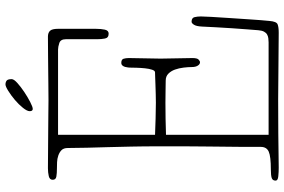

<svg xmlns="http://www.w3.org/2000/svg" viewBox="-184 -828 1012 683"><g transform="rotate(-90 321.5 -486.0)"><path d="M382 -950Q382 -942 368 -929.5Q354 -917 336 -905Q318 -893 300.5 -884Q283 -875 276 -875Q268 -875 268 -886Q268 -895 280 -910Q292 -925 308 -938.5Q324 -952 340 -962Q356 -972 363 -972Q371 -972 376.5 -968Q382 -964 382 -950ZM586 -310Q600 -310 602.5 -299.5Q605 -289 605 -277Q605 -268 603.5 -240.5Q602 -213 599.5 -177Q597 -141 594.5 -102Q592 -63 589 -33Q587 -8 577 -4Q567 0 547 0Q486 0 428.5 -1Q371 -2 310 -2Q249 -2 188.5 -1.5Q128 -1 67 0Q52 0 36.5 -1.5Q21 -3 21 -11Q21 -22 30.5 -25Q40 -28 60 -28Q107 -28 124 -35.5Q141 -43 141 -64Q141 -99 141 -125.5Q141 -152 141.5 -175.5Q142 -199 142 -222Q142 -245 142.5 -273.5Q143 -302 143 -338.5Q143 -375 143 -425Q143 -481 142 -526Q141 -571 140 -609.5Q139 -648 138 -682Q137 -716 137 -750Q137 -765 129.5 -772.5Q122 -780 110.5 -784Q99 -788 86.5 -788.5Q74 -789 64 -789Q47 -789 35.5 -791Q24 -793 24 -804Q24 -815 37 -818Q50 -821 65 -821Q98 -821 133 -820.5Q168 -820 200 -820Q232 -820 259.5 -819.5Q287 -819 306 -819Q343 -819 366.5 -819.5Q390 -820 412.5 -820Q435 -820 462 -820.5Q489 -821 533 -821Q547 -821 554 -813.5Q561 -806 561 -785V-651Q561 -632 558 -618.5Q555 -605 544 -605Q529 -605 526.5 -618Q524 -631 524 -645V-757Q524 -776 510.5 -780.5Q497 -785 487 -785H184V-440Q213 -439 241 -438Q269 -437 298 -437Q312 -437 329 -437.5Q346 -438 361.5 -438.5Q377 -439 389 -439.5Q401 -440 406 -440Q412 -440 415.5 -450.5Q419 -461 420.5 -475.5Q422 -490 422.5 -505.5Q423 -521 423 -530Q423 -531 423.5 -536Q424 -541 425.5 -546.5Q427 -552 430.5 -556Q434 -560 440 -560Q452 -560 454.5 -552Q457 -544 457 -533Q457 -504 456 -476.5Q455 -449 455 -420Q455 -391 456 -363Q457 -335 457 -307Q457 -290 451.5 -285Q446 -280 442 -280Q435 -280 430 -288Q425 -296 425 -309Q425 -322 423 -338.5Q421 -355 416 -369Q411 -383 401.5 -392.5Q392 -402 377 -402Q363 -402 345 -402.5Q327 -403 298 -403Q269 -403 241 -402.5Q213 -402 184 -401V-36H513Q520 -36 527.5 -37Q535 -38 541 -41.5Q547 -45 551 -52.5Q555 -60 556 -73Q557 -86 559 -111.5Q561 -137 563 -166Q565 -195 566.5 -223.5Q568 -252 569 -273Q570 -293 575.5 -301.5Q581 -310 586 -310Z"/></g></svg>

Font: Life Savers
Style: Regular
Weight: 400
Version: Version 2.001; ttfautohint (v0.93) -l 8 -r 50 -G 200 -x 14 -